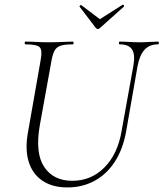

<svg xmlns="http://www.w3.org/2000/svg" viewBox="-20 -807 715 840"><path d="M564 -522Q572 -569 557.5 -591Q543 -613 504 -613Q500 -613 500 -619Q500 -625 504 -625Q524 -625 545 -623.5Q566 -622 591 -622Q613 -622 634 -623.5Q655 -625 671 -625Q675 -625 675 -619Q675 -613 671 -613Q634 -613 612.5 -589.5Q591 -566 582 -519L532 -233Q518 -154 482 -99Q446 -44 393 -15.5Q340 13 275 13Q209 13 165.5 -16.5Q122 -46 105.5 -99.5Q89 -153 102 -226L158 -545Q166 -588 153.5 -600.5Q141 -613 91 -613Q88 -613 88 -619Q88 -625 91 -625Q113 -625 139.5 -623.5Q166 -622 194 -622Q226 -622 252.5 -623.5Q279 -625 298 -625Q302 -625 302 -619Q302 -613 298 -613Q264 -613 245.5 -607Q227 -601 218.5 -585Q210 -569 205 -540L154 -258Q133 -137 173.5 -76.5Q214 -16 296 -16Q379 -16 437 -74.5Q495 -133 512 -234ZM399 -685 328 -778Q327 -780 330.5 -783Q334 -786 335 -785L417 -723L516 -786Q519 -788 521.5 -784Q524 -780 522 -778L418 -685Q408 -675 399 -685Z"/></svg>

Font: Cormorant Light Light
Style: Italic
Weight: 300
Italic angle: -10°
Version: Version 4.000